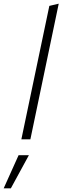

<svg xmlns="http://www.w3.org/2000/svg" viewBox="-89 -757 339 1043"><path d="M27 0 179 -725 230 -737 76 0ZM-69 266 12 86H68L-30 266Z"/></svg>

Font: Red Hat Text VF
Style: Italic
Weight: 300
Italic angle: -12°
Designer: Pentagram, MCKL
Foundry: Pentagram, MCKL
Version: Version 1.023